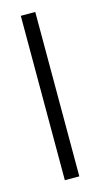

<svg xmlns="http://www.w3.org/2000/svg" viewBox="-87 -532 296 564"><g transform="rotate(-15 61.0 -250.0)"><path d="M38 0H82V-500H38Z"/></g></svg>

Font: Advent Pro Light
Style: Regular
Weight: 300
Version: Version 3.000